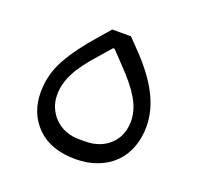

<svg xmlns="http://www.w3.org/2000/svg" viewBox="-83 -489 602 587"><g transform="rotate(20 218.0 -195.5)"><path d="M217 10Q137 10 92.5 -34Q48 -78 48 -147Q48 -205 77 -256.5Q106 -308 157 -365L188 -401H249L278 -371Q333 -315 360.5 -262.5Q388 -210 388 -157Q388 -121 376.5 -90Q365 -59 343 -37Q321 -15 289 -2.5Q257 10 217 10ZM227 -51Q276 -51 307 -80Q338 -109 338 -157Q338 -192 317.5 -227.5Q297 -263 254 -307L215 -348H210L177 -310Q135 -264 116.5 -228Q98 -192 98 -156Q98 -134 106 -115Q114 -96 128.5 -81.5Q143 -67 163 -59Q183 -51 207 -51Z"/></g></svg>

Font: IBM Plex Sans Arabic Light
Style: Regular
Weight: 300
Designer: Mike Abbink, Paul van der Laan, Pieter van Rosmalen, Wael Morcos, Khajak Apelian
Foundry: Bold Monday
Version: Version 1.2